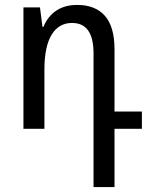

<svg xmlns="http://www.w3.org/2000/svg" viewBox="-20 -522 600 778"><path d="M359 -306Q359 -429 272 -429Q218 -429 189 -381Q160 -333 160 -241V0H75V-492H142L152 -413H156Q173 -455 207.5 -478.5Q242 -502 293 -502Q366 -502 405 -458Q444 -414 444 -322V-70H555V0H444V236H359Z"/></svg>

Font: Noto Sans Armenian Narrow
Style: Regular
Weight: 400
Width: 4
Designer: Monotype Design team
Foundry: Monotype Imaging Inc.
Version: Version 1.000